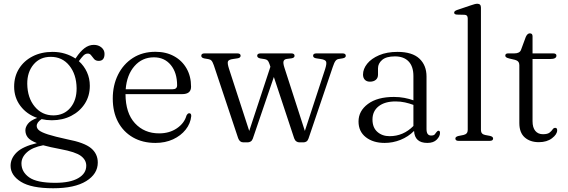

<svg xmlns="http://www.w3.org/2000/svg" viewBox="-20 -752 3031 1025"><path d="M338 -8.5Q430 9 466 39Q502 69 502 116Q502 176.5 440.2 214.8Q378.5 253 264 253Q147 253 91.8 218.5Q36.5 184 36.5 133Q36.5 93.5 68.8 61.8Q101 30 177 12Q141 -2 128.2 -18.5Q115.5 -35 115.5 -56.5Q115.5 -73.5 129 -91.2Q142.5 -109 178.5 -122.5Q122.5 -142 89 -186.5Q55.5 -231 55.5 -289.5Q55.5 -344 81.8 -385.8Q108 -427.5 154.2 -451.2Q200.5 -475 261 -475Q296.5 -475 327.2 -465.5Q358 -456 383 -439.5L386.5 -444.5Q407.5 -476.5 430.8 -494.5Q454 -512.5 481 -512.5Q505 -512.5 521.5 -498.8Q538 -485 538 -464.5Q538 -427 507 -427Q491 -427 482.5 -436.8Q474 -446.5 467 -456.2Q460 -466 449 -466Q435.5 -466 425 -455Q414.5 -444 401 -425.5Q428.5 -401 444 -367.2Q459.5 -333.5 459.5 -294Q459.5 -240 432.8 -198.5Q406 -157 360.2 -133.5Q314.5 -110 257 -110Q228.5 -110 202 -116Q176 -99 176 -79.5Q176 -66.5 188.8 -56Q201.5 -45.5 236.5 -34.2Q271.5 -23 338 -8.5ZM250 -448.5Q193.5 -448.5 159.2 -407.8Q125 -367 125.5 -304.5Q126.5 -229.5 165.5 -182.8Q204.5 -136 265 -136Q322 -136.5 355.8 -176.8Q389.5 -217 389 -281Q388 -355 350 -402Q312 -449 250 -448.5ZM94.5 120.5Q94.5 165.5 135.5 194.8Q176.5 224 274.5 224Q354.5 224 397.5 199.2Q440.5 174.5 440.5 132.5Q440.5 102 412 80.5Q383.5 59 302.5 44Q246.5 33.5 210.5 23.5Q153 34.5 123.8 61Q94.5 87.5 94.5 120.5Z M1000 -289Q1000 -249.5 952.5 -249.5H650Q650.5 -148 700.5 -94Q750.5 -40 829.5 -40Q884.5 -40 924.2 -67Q964 -94 975.5 -135Q982 -147.5 990 -147.5Q1001.5 -147.5 1001 -132Q997 -92.5 971.2 -60Q945.5 -27.5 903.8 -8.2Q862 11 810 11Q741 11 689.8 -18.5Q638.5 -48 610.2 -101Q582 -154 582 -226Q582 -296.5 610 -353Q638 -409.5 689.2 -442.5Q740.5 -475.5 810 -475.5Q866.5 -475.5 909.2 -452Q952 -428.5 976 -386.5Q1000 -344.5 1000 -289ZM801.5 -446Q739 -446 698 -399.2Q657 -352.5 651 -275.5H901Q925.5 -275.5 925.5 -296.5Q925.5 -364 891.8 -405Q858 -446 801.5 -446Z M1302 8H1279.5Q1259.5 8 1251.5 -14L1121.5 -403.5Q1115 -422 1108.8 -428.5Q1102.5 -435 1092 -436.5L1071 -440Q1054.5 -443.5 1054.5 -454Q1054.5 -467 1072 -467H1246.5Q1264.5 -467 1264.5 -454.5Q1264.5 -443 1247.5 -440.5L1224 -437Q1201 -434 1197 -424.2Q1193 -414.5 1202.5 -385L1310.5 -53L1423.5 -395.5L1419 -409.5Q1414 -424.5 1408.2 -429.8Q1402.5 -435 1392 -436.5L1369.5 -440Q1353 -443.5 1353 -454.5Q1353 -467 1371.5 -467H1535Q1552.5 -467 1552.5 -454Q1552.5 -443 1535.5 -440.5L1511.5 -437.5Q1497 -435.5 1493.8 -425.2Q1490.5 -415 1498.5 -390.5L1607.5 -53L1715.5 -382.5Q1725 -412 1721 -422.8Q1717 -433.5 1692 -437L1669 -440.5Q1651.5 -443 1651.5 -454.5Q1651.5 -467 1669.5 -467H1808.5Q1826 -467 1826 -454Q1826 -443.5 1809 -440.5L1787.5 -437Q1778 -435.5 1771.2 -427Q1764.5 -418.5 1756.5 -394.5L1627 -12.5Q1623 -1 1615.8 3.5Q1608.5 8 1600.5 8H1578Q1569.5 8 1562 2.8Q1554.5 -2.5 1550.5 -13.5L1442 -341L1329.5 -11.5Q1325.5 -1 1318 3.5Q1310.5 8 1302 8Z M1894 -103.5Q1894 -159.5 1944.2 -197Q1994.5 -234.5 2083 -234.5Q2112.5 -234.5 2138.8 -229.5Q2165 -224.5 2187 -216.5V-346Q2187 -397.5 2161.2 -424.2Q2135.5 -451 2088.5 -451Q2042 -451 2020 -432Q1998 -413 1998 -387.5V-353.5Q1998 -335.5 1986.2 -325.8Q1974.5 -316 1955 -316Q1937.5 -316 1927.8 -326.2Q1918 -336.5 1918 -354Q1918 -384 1940.2 -411.8Q1962.5 -439.5 2003.8 -457.2Q2045 -475 2102 -475Q2180.5 -475 2218.8 -439.2Q2257 -403.5 2257 -343.5V-62.5Q2257 -28.5 2281.5 -28.5Q2295.5 -28.5 2300.8 -34.5Q2306 -40.5 2310 -46.5Q2315.5 -54 2321 -54Q2329 -54 2329 -42.5Q2329 -24.5 2311.8 -6.8Q2294.5 11 2261.5 11Q2194 11 2190.5 -53Q2159.5 -22 2118.5 -5.5Q2077.5 11 2033.5 11Q1972 11 1933 -19.5Q1894 -50 1894 -103.5ZM1968.5 -114Q1968.5 -71 1994.5 -48Q2020.5 -25 2060 -25Q2133 -25 2187 -79.5V-192Q2165.5 -200 2142.2 -205.2Q2119 -210.5 2092 -210.5Q2034 -210.5 2001.2 -184.5Q1968.5 -158.5 1968.5 -114Z M2547.5 -711.5V-58Q2547.5 -36 2569.5 -31.5L2596 -26.5Q2612.5 -22.5 2612.5 -12.5Q2612.5 0 2594 0H2428.5Q2411 0 2411 -12.5Q2411 -22 2427 -26L2454.5 -31.5Q2477 -36.5 2477 -58V-653.5Q2477 -672 2461 -673L2419.5 -674Q2404.5 -675 2404.5 -684.5Q2404.5 -693.5 2421 -699L2493.5 -723.5Q2517 -732 2528 -732Q2547.5 -732 2547.5 -711.5Z M2729.5 -432.5 2699.5 -439.5Q2686 -443 2681.8 -446.5Q2677.5 -450 2677.5 -455Q2677.5 -467 2693 -467H2726Q2754.5 -467 2761.5 -486L2787 -555Q2795.5 -574 2808.5 -574Q2823 -574 2823 -558.5V-467H2933Q2950.5 -467 2950.5 -455Q2950.5 -437 2917.5 -437H2823V-105Q2823 -71 2837.8 -53.2Q2852.5 -35.5 2878.5 -35.5Q2903 -35.5 2913.8 -44Q2924.5 -52.5 2930 -61Q2935.5 -69.5 2944 -69.5Q2954.5 -69.5 2954.5 -56.5Q2954.5 -35 2927 -14Q2899.5 7 2856.5 7Q2810 7 2781.2 -18.5Q2752.5 -44 2752.5 -95V-404.5Q2752.5 -426.5 2729.5 -432.5Z"/></svg>

Font: Fraunces 9pt S000 Light
Style: Regular
Weight: 300
Version: Version 1.000; ttfautohint (v1.8.3)